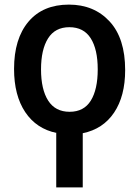

<svg xmlns="http://www.w3.org/2000/svg" viewBox="-20 -573 603 833"><path d="M224 240V4H226Q138 -14 89.5 -86.5Q41 -159 41 -274Q41 -405 103.5 -479Q166 -553 279 -553Q388 -553 455.5 -480Q523 -407 523 -269Q523 -156 475 -84.5Q427 -13 339 5V240ZM282 -88Q344 -88 374 -136.5Q404 -185 404 -272Q404 -359 373.5 -407Q343 -455 281 -455Q219 -455 188.5 -406.5Q158 -358 158 -272Q158 -185 189 -136.5Q220 -88 282 -88Z"/></svg>

Font: Noto Sans Mono SemiCondensed SemiBold
Style: Regular
Weight: 600
Width: 4
Designer: Monotype Design Team
Foundry: Monotype Imaging Inc.
Version: Version 2.014; ttfautohint (v1.8.4.7-5d5b)